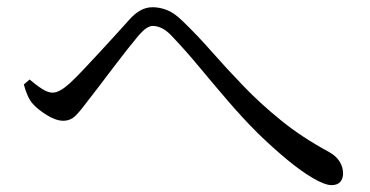

<svg xmlns="http://www.w3.org/2000/svg" viewBox="-20 -613 1040 539"><path d="M46.9 -375.9 63.2 -389.8Q81 -374.3 97.9 -363.6Q114.8 -352.9 127.5 -352.9Q138 -352.9 150.2 -359.9Q162.4 -366.9 176.1 -379.4Q193.7 -395.8 215.9 -419.4Q238 -442.9 262 -468.8Q285.9 -494.7 307.1 -518Q328.3 -541.3 342.3 -557Q357.5 -574.3 373.7 -583.5Q389.8 -592.7 408.5 -592.7Q428.7 -592.7 449.2 -584.6Q469.7 -576.6 493.2 -553.3Q533.4 -514.7 574.6 -467.8Q615.8 -420.9 663.5 -371.4Q711.1 -321.8 769.6 -274.5Q828.1 -227.1 903.5 -186.4Q923.6 -175.2 933.4 -159.5Q943.1 -143.8 943.1 -126Q943.1 -111.6 935.2 -102.5Q927.3 -93.3 910.8 -93.3Q892.3 -93.3 859.4 -112.4Q826.5 -131.4 786.3 -164.6Q746.1 -197.8 703.3 -239.5Q660.5 -282.2 619.5 -330.1Q578.4 -378 538.7 -425.8Q499.1 -473.6 459.5 -514.8Q445.5 -529 432.7 -534.6Q419.9 -540.2 409.4 -540.2Q400.4 -540.2 390.9 -533.8Q381.4 -527.4 369.6 -514Q356.8 -498.8 337.6 -474.6Q318.4 -450.3 298.1 -423.5Q277.8 -396.7 258.6 -371.4Q239.3 -346.2 225.1 -328Q207 -303.3 192.6 -288.7Q178.1 -274 157.4 -274Q137.4 -274 111.5 -289.9Q85.5 -305.8 69.9 -324Q62 -334.1 56.3 -347.9Q50.6 -361.7 46.9 -375.9Z"/></svg>

Font: Noto Serif HK
Style: Regular
Weight: 200
Designer: Ryoko NISHIZUKA 西塚涼子 (kana & ideographs); Frank Grießhammer (Latin, Greek & Cyrillic); Wenlong ZHANG 张文龙 (bopomofo); San
Foundry: Adobe
Version: Version 2.001;hotconv 1.1.0;makeotfexe 2.6.0